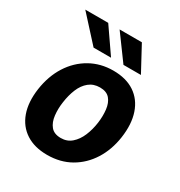

<svg xmlns="http://www.w3.org/2000/svg" viewBox="-173 -842 910 971"><g transform="rotate(30 282.0 -356.5)"><path d="M242.5 10Q168.5 10 118.5 -22.5Q68.5 -55 47.2 -114.5Q26 -174 37.5 -255.5Q49.5 -337 88.2 -398Q127 -459 187 -493Q247 -527 321 -527Q396 -527 445.8 -493.8Q495.5 -460.5 516.2 -399.5Q537 -338.5 525 -255.5Q513.5 -177.5 475.8 -117.8Q438 -58 378.8 -24Q319.5 10 242.5 10ZM260 -98.5Q296.5 -98.5 322.2 -121Q348 -143.5 363.5 -180.2Q379 -217 385 -260.5Q390.5 -301.5 386.2 -338Q382 -374.5 363 -397Q344 -419.5 305 -419.5Q267.5 -419.5 241.5 -398.2Q215.5 -377 200.5 -340.8Q185.5 -304.5 179.5 -260.5Q173.5 -220 177.8 -182.8Q182 -145.5 201.2 -122Q220.5 -98.5 260 -98.5ZM175.5 -577.5 43 -723H177L277.5 -577.5ZM350 -577.5 243.5 -723H373.5L452 -577.5Z"/></g></svg>

Font: Public Sans Thin
Style: Bold Italic
Weight: 700
Italic angle: -8°
Version: Version 2.001